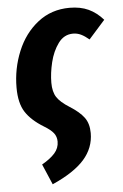

<svg xmlns="http://www.w3.org/2000/svg" viewBox="-54 -587 544 848"><g transform="rotate(-5 217.5 -163.0)"><path d="M106 131Q143 110 163 87.5Q183 65 183 36Q183 14 170.5 -2Q158 -18 128 -36Q74 -69 48.5 -108.5Q23 -148 23 -217Q23 -301 54.5 -377.5Q86 -454 146 -501Q206 -548 287 -548Q335 -548 370.5 -531.5Q406 -515 435 -482L363 -401Q344 -417 327.5 -425Q311 -433 292 -433Q252 -433 226.5 -398Q201 -363 189.5 -315Q178 -267 178 -225Q178 -185 193.5 -161Q209 -137 249 -112Q292 -85 312 -58Q332 -31 332 11Q332 77 287 128Q242 179 145 222Z"/></g></svg>

Font: Fira Sans Extra Condensed
Style: Bold Italic
Weight: 700
Width: 3
Italic angle: -8°
Designer: Carrois Corporate & Edenspiekermann AG
Foundry: Carrois Corporate GbR & Edenspiekermann AG
Version: Version 4.203